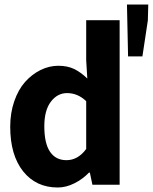

<svg xmlns="http://www.w3.org/2000/svg" viewBox="-20 -812 672 844"><path d="M543 -564 538.1 -792H631.8L629.9 -722.2L606 -564ZM233.9 12.2Q138.2 12.2 81.5 -59.1Q24.9 -130.4 24.9 -254.9Q24.9 -315.4 42.7 -366.9Q60.5 -418.5 90.3 -451.9Q120.1 -485.4 158.2 -504.2Q196.3 -522.9 236.8 -522.9Q276.4 -522.9 305.7 -508.8Q335 -494.6 363.8 -466.8L358.9 -546.9V-723.1H505.9V0H386.2L375 -53.2H371.1Q342.8 -23.9 306.4 -5.9Q270 12.2 233.9 12.2ZM272 -107.9Q322.8 -107.9 358.9 -157.2V-367.2Q321.8 -402.8 274.9 -402.8Q232.4 -402.8 203.6 -365Q174.8 -327.1 174.8 -256.8Q174.8 -181.6 200 -144.8Q225.1 -107.9 272 -107.9Z"/></svg>

Font: Office Code Pro Bold
Style: Regular
Weight: 700
Designer: Nathan Rutzky & Paul D. Hunt
Foundry: Adobe Systems Incorporated
Version: Version 1.004;PS 001.004;hotconv 1.0.70;makeotf.lib2.5.58329